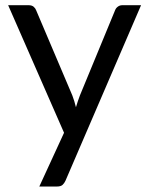

<svg xmlns="http://www.w3.org/2000/svg" viewBox="-20 -526 556 718"><path d="M507.5 -506.5 225 149.5Q220.5 159.5 213.8 165.5Q207 171.5 193 171.5H127L219.5 -29.5L10.5 -506.5H87.5Q99 -506.5 105.8 -500.8Q112.5 -495 115 -488L250.5 -169Q258.5 -148 264 -125Q271 -148.5 279 -169.5L410.5 -488Q413.5 -496 420.8 -501.2Q428 -506.5 437 -506.5Z"/></svg>

Font: Lato 2
Style: Regular
Weight: 400
Designer: Lukasz Dziedzic with Adam Twardoch and Botio Nikoltchev
Foundry: tyPoland Lukasz Dziedzic
Version: Version 2.015; 2015-08-06; http://www.latofonts.com/